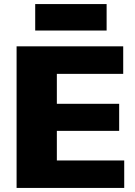

<svg xmlns="http://www.w3.org/2000/svg" viewBox="-20 -929 669 949"><path d="M217 -136H594V0H62V-700H589V-564H217L261 -669V-344L217 -416H569V-282H217L261 -354V-31ZM507 -909V-778H154V-909Z"/></svg>

Font: Pathway Extreme ExtraBold
Style: Regular
Weight: 800
Designer: Eduardo Rodriguez Tunni
Foundry: Eduardo Rodriguez Tunni
Version: Version 1.001;gftools[0.9.26]